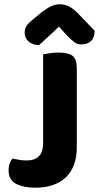

<svg xmlns="http://www.w3.org/2000/svg" viewBox="-20 -861 461 895"><path d="M338 -174Q338 -84 287.5 -35Q237 14 144 14Q90 14 55 -4Q20 -22 20 -67Q20 -86 25.5 -100Q31 -114 38 -122Q56 -118 71.5 -115.5Q87 -113 104 -113Q181 -113 181 -193V-608Q192 -610 212.5 -613Q233 -616 253 -616Q298 -616 318 -601Q338 -586 338 -542ZM255 -737Q232 -716 208.5 -693.5Q185 -671 162 -651Q133 -651 114 -667Q95 -683 95 -708Q95 -728 104.5 -741.5Q114 -755 138 -774L173 -803Q199 -823 218.5 -832Q238 -841 257 -841Q281 -841 300.5 -831.5Q320 -822 340 -802L421 -718Q421 -686 404.5 -670Q388 -654 359 -654Q340 -654 325 -665.5Q310 -677 287 -701Z"/></svg>

Font: Baloo Bhaina 2
Style: Bold
Weight: 700
Designer: Yesha Goshar, Manish Minz, Shuchita Grover and Ek Type
Foundry: Ek Type
Version: Version 1.640;hotconv 1.0.111;makeotfexe 2.5.65597; ttfautoh